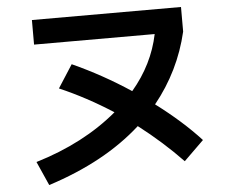

<svg xmlns="http://www.w3.org/2000/svg" viewBox="-55 -821 1110 934"><g transform="rotate(-5 500.0 -353.5)"><path d="M495 -275Q366 -358 236 -414L308 -526Q454 -460 590 -370Q693 -491 723 -637H134V-757H862V-637Q818 -448 695 -296Q822 -201 912 -103L815 -8Q718 -109 602 -198Q426 -39 148 50L96 -67Q332 -138 495 -275Z"/></g></svg>

Font: Enso
Style: Bold
Weight: 700
Designer: Coji Morishita
Foundry: UNDERFOREST DESIGN
Version: Version 1.000